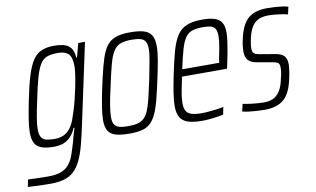

<svg xmlns="http://www.w3.org/2000/svg" viewBox="-114 -668 1666 1013"><g transform="rotate(-10 719.5 -161.0)"><path d="M83 196Q64 196 43 195.5Q22 195 1 194Q-20 193 -40 192L-32 153Q-16 154 2 154.5Q20 155 39 155.5Q58 156 76 156Q119 156 145 146Q171 136 188 115.5Q205 95 215.5 64.5Q226 34 238 -7Q240 -20 246.5 -39Q253 -58 257 -73H252Q241 -47 224.5 -29Q208 -11 186 -2Q164 7 133 7Q94 7 68.5 -1.5Q43 -10 31.5 -31Q20 -52 20 -89Q20 -118 26.5 -159Q33 -200 44 -255Q60 -335 76 -386.5Q92 -438 111.5 -466.5Q131 -495 159 -506.5Q187 -518 226 -518Q253 -518 275.5 -512.5Q298 -507 313 -490Q328 -473 330 -436H334L354 -510H390L298 -80Q285 -18 272.5 28Q260 74 244 106.5Q228 139 206.5 158.5Q185 178 155 187Q125 196 83 196ZM143 -33Q171 -33 191 -42Q211 -51 225.5 -68.5Q240 -86 251 -114Q258 -133 267 -161.5Q276 -190 284 -222.5Q292 -255 298.5 -287.5Q305 -320 309 -347.5Q313 -375 313 -393Q313 -440 295.5 -458.5Q278 -477 238 -477Q205 -477 182.5 -469.5Q160 -462 145 -439.5Q130 -417 117 -373Q104 -329 89 -255Q77 -200 70.5 -162Q64 -124 64 -99Q64 -71 72.5 -56.5Q81 -42 98.5 -37.5Q116 -33 143 -33Z M539 8Q492 8 464.5 0Q437 -8 424.5 -28.5Q412 -49 412 -85Q412 -114 418.5 -155.5Q425 -197 437 -254Q451 -319 463 -365Q475 -411 488.5 -441Q502 -471 521 -487.5Q540 -504 567 -511Q594 -518 632 -518Q679 -518 706.5 -509.5Q734 -501 746.5 -480Q759 -459 759 -421Q759 -392 752 -351Q745 -310 733 -254Q719 -189 707.5 -144Q696 -99 682 -69Q668 -39 649.5 -22Q631 -5 604 1.5Q577 8 539 8ZM538 -32Q568 -32 588 -37Q608 -42 622.5 -55.5Q637 -69 647.5 -94Q658 -119 667.5 -158.5Q677 -198 689 -254Q700 -312 707.5 -350.5Q715 -389 715 -414Q715 -440 707 -454Q699 -468 681 -473Q663 -478 633 -478Q597 -478 574 -469.5Q551 -461 536 -437.5Q521 -414 509 -369.5Q497 -325 482 -254Q469 -198 462.5 -159Q456 -120 456 -95Q456 -69 464 -55.5Q472 -42 490 -37Q508 -32 538 -32Z M927 8Q880 8 851.5 -1.5Q823 -11 810 -33Q797 -55 797 -93Q797 -122 803 -161.5Q809 -201 820 -254Q835 -328 849 -378.5Q863 -429 882.5 -459.5Q902 -490 934 -504Q966 -518 1018 -518Q1061 -518 1086 -509.5Q1111 -501 1122.5 -482Q1134 -463 1134 -430Q1134 -412 1130.5 -385Q1127 -358 1121 -325Q1115 -292 1107 -256L1103 -240H862Q852 -193 846 -159.5Q840 -126 840 -102Q840 -75 849 -59.5Q858 -44 878.5 -38Q899 -32 932 -32Q949 -32 970 -34Q991 -36 1012 -38.5Q1033 -41 1049 -45L1041 -5Q1028 -2 1009 1Q990 4 968.5 6Q947 8 927 8ZM870 -278H1068L1071 -298Q1077 -327 1083 -360Q1089 -393 1089 -417Q1089 -444 1081 -457Q1073 -470 1057 -474Q1041 -478 1017 -478Q982 -478 959.5 -471Q937 -464 922 -443Q907 -422 895.5 -382.5Q884 -343 870 -278Z M1263 8Q1241 8 1218 6.5Q1195 5 1175.5 2.5Q1156 0 1143 -4L1152 -43Q1159 -42 1171.5 -39.5Q1184 -37 1199.5 -35.5Q1215 -34 1231.5 -32.5Q1248 -31 1265 -31Q1299 -31 1320.5 -44Q1342 -57 1355 -81.5Q1368 -106 1374 -139Q1378 -153 1380.5 -167.5Q1383 -182 1383 -196Q1383 -218 1373.5 -223.5Q1364 -229 1345 -232L1260 -247Q1232 -252 1218 -268Q1204 -284 1204 -316Q1204 -325 1205.5 -340.5Q1207 -356 1211 -373Q1220 -418 1234.5 -446.5Q1249 -475 1269 -490.5Q1289 -506 1314 -512Q1339 -518 1368 -518Q1389 -518 1409.5 -516.5Q1430 -515 1448.5 -512.5Q1467 -510 1479 -506L1470 -466Q1461 -469 1443.5 -472Q1426 -475 1406 -477Q1386 -479 1365 -479Q1339 -479 1318 -471Q1297 -463 1281.5 -442Q1266 -421 1256 -380Q1252 -363 1250 -349Q1248 -335 1248 -323Q1248 -303 1257 -296Q1266 -289 1284 -286L1367 -272Q1386 -269 1399.5 -262.5Q1413 -256 1420.5 -242.5Q1428 -229 1428 -205Q1428 -198 1425.5 -177.5Q1423 -157 1418 -135Q1410 -96 1397.5 -68.5Q1385 -41 1366 -24.5Q1347 -8 1321.5 0Q1296 8 1263 8Z"/></g></svg>

Font: Saira Condensed ExtraLight
Style: Italic
Weight: 250
Width: 3
Italic angle: -12°
Designer: Hector Gatti with collaboration of the Omnibus-Type team
Foundry: Omnibus-Type
Version: Version 1.101